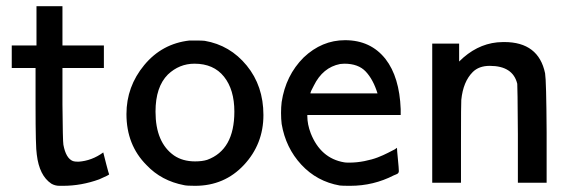

<svg xmlns="http://www.w3.org/2000/svg" viewBox="-20 -591 1862 621"><path d="M314 -98Q315 -93 323.5 -60.5Q332 -28 333 -27Q333 -25 301 -11Q243 10 184 10H172Q158 10 146 3Q107 -23 99 -91Q95 -113 95 -251V-371H18V-444H98V-571H182V-444H316V-371H182V-253Q183 -134 185 -123Q193 -79 216 -70Q221 -68 234 -68Q277 -71 314 -98Z M611 10Q584 10 576 8Q502 -6 454 -57Q389 -122 389 -222Q389 -311 446.5 -380.5Q504 -450 593 -460H605Q636 -460 642 -459Q724 -445 778 -379Q832 -313 832 -219Q832 -125 769 -57.5Q706 10 611 10ZM738 -230Q738 -301 704.5 -343Q671 -385 609 -385Q560 -385 523 -350Q483 -310 483 -230Q483 -130 543 -88Q571 -69 611 -69Q634 -69 650 -74Q738 -106 738 -230Z M1264 -113Q1264 -106 1267 -76Q1270 -46 1270 -38Q1270 -35 1269 -33Q1268 -31 1267 -30Q1266 -29 1261.5 -27Q1257 -25 1254 -24Q1188 10 1113 10Q1086 10 1079 9Q1005 -4 954.5 -58.5Q904 -113 891 -190Q889 -206 889 -226Q889 -245 891 -261Q904 -347 962 -405Q1021 -461 1096 -461Q1179 -461 1227 -400Q1272 -342 1276 -238V-219H974V-215Q974 -189 985 -160Q1017 -79 1093 -66Q1097 -65 1109 -65Q1134 -65 1159 -70Q1184 -75 1202 -82Q1220 -89 1234.5 -96.5Q1249 -104 1257 -108ZM1201 -289Q1187 -334 1163 -359.5Q1139 -385 1094 -385Q1091 -385 1086.5 -384.5Q1082 -384 1080 -384Q1024 -373 995 -314Q984 -294 984 -289Z M1465 -392Q1520 -447 1588 -454Q1590 -454 1597 -454.5Q1604 -455 1608 -455H1611Q1722 -455 1743 -354Q1747 -331 1748 -164V0H1655V-157Q1654 -315 1653 -320Q1639 -378 1564 -378Q1529 -378 1509 -358Q1478 -327 1472 -268Q1471 -261 1471 -129V0H1378V-450H1465Z"/></svg>

Font: MathJax_SansSerif
Style: Regular
Weight: 400
Version: Version 1.1